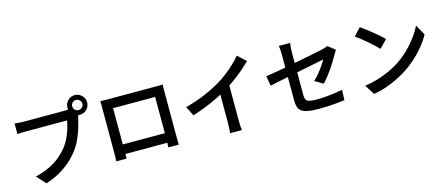

<svg xmlns="http://www.w3.org/2000/svg" viewBox="-55 -1503 5111 2210"><g transform="rotate(-15 2500.0 -398.5)"><path d="M804 -729Q804 -704 821.5 -686.5Q839 -669 864 -669Q889 -669 907 -686.5Q925 -704 925 -729Q925 -754 907 -771.5Q889 -789 864 -789Q839 -789 821.5 -771.5Q804 -754 804 -729ZM747 -729Q747 -761 763 -788Q779 -815 805.5 -831Q832 -847 864 -847Q897 -847 923.5 -831Q950 -815 966 -788Q982 -761 982 -729Q982 -697 966 -670.5Q950 -644 923.5 -628Q897 -612 864 -612Q832 -612 805.5 -628Q779 -644 763 -670.5Q747 -697 747 -729ZM858 -653Q852 -640 847 -623Q842 -606 838 -590Q830 -552 817 -506Q804 -460 786 -410.5Q768 -361 743.5 -313Q719 -265 688 -224Q643 -165 584.5 -113.5Q526 -62 452.5 -20.5Q379 21 289 50L191 -57Q290 -81 362.5 -116.5Q435 -152 488.5 -197Q542 -242 583 -293Q617 -336 641.5 -388Q666 -440 682 -492Q698 -544 704 -588Q689 -588 653 -588Q617 -588 569 -588Q521 -588 468.5 -588Q416 -588 367 -588Q318 -588 280.5 -588Q243 -588 225 -588Q192 -588 161.5 -587Q131 -586 112 -584V-711Q127 -709 147 -707Q167 -705 188.5 -704Q210 -703 226 -703Q240 -703 270.5 -703Q301 -703 340.5 -703Q380 -703 424.5 -703Q469 -703 512.5 -703Q556 -703 594.5 -703Q633 -703 660.5 -703Q688 -703 699 -703Q713 -703 732.5 -704Q752 -705 770 -710Z M1132 -703Q1162 -702 1187.5 -701.5Q1213 -701 1233 -701Q1247 -701 1280.5 -701Q1314 -701 1359 -701Q1404 -701 1455.5 -701Q1507 -701 1558.5 -701Q1610 -701 1654.5 -701Q1699 -701 1732 -701Q1765 -701 1779 -701Q1797 -701 1823 -701Q1849 -701 1875 -702Q1874 -681 1873.5 -656.5Q1873 -632 1873 -610Q1873 -598 1873 -568.5Q1873 -539 1873 -498Q1873 -457 1873 -410.5Q1873 -364 1873 -317.5Q1873 -271 1873 -230Q1873 -189 1873 -160Q1873 -131 1873 -120Q1873 -106 1873.5 -84.5Q1874 -63 1874 -41.5Q1874 -20 1874.5 -4Q1875 12 1875 14H1751Q1752 11 1752 -10.5Q1752 -32 1753 -60.5Q1754 -89 1754 -115Q1754 -126 1754 -157Q1754 -188 1754 -231Q1754 -274 1754 -322.5Q1754 -371 1754 -418Q1754 -465 1754 -503Q1754 -541 1754 -564Q1754 -587 1754 -587H1253Q1253 -587 1253 -564.5Q1253 -542 1253 -503.5Q1253 -465 1253 -418.5Q1253 -372 1253 -323.5Q1253 -275 1253 -232Q1253 -189 1253 -158Q1253 -127 1253 -115Q1253 -98 1253 -77Q1253 -56 1253.5 -36.5Q1254 -17 1254 -3Q1254 11 1254 14H1131Q1131 11 1131.5 -3.5Q1132 -18 1132.5 -39.5Q1133 -61 1133 -82.5Q1133 -104 1133 -121Q1133 -132 1133 -161.5Q1133 -191 1133 -232Q1133 -273 1133 -320Q1133 -367 1133 -413.5Q1133 -460 1133 -500.5Q1133 -541 1133 -570Q1133 -599 1133 -610Q1133 -631 1133 -656.5Q1133 -682 1132 -703ZM1799 -155V-41H1193V-155Z M2069 -381Q2202 -416 2312 -463.5Q2422 -511 2506 -563Q2558 -595 2609.5 -635.5Q2661 -676 2707 -719.5Q2753 -763 2785 -803L2882 -712Q2837 -667 2784 -621.5Q2731 -576 2673.5 -535Q2616 -494 2557 -458Q2501 -425 2431 -390Q2361 -355 2282.5 -324Q2204 -293 2125 -268ZM2486 -504 2613 -536V-84Q2613 -63 2613.5 -38.5Q2614 -14 2616 7.5Q2618 29 2621 40H2479Q2481 29 2482.5 7.5Q2484 -14 2485 -38.5Q2486 -63 2486 -84Z M3289 -132Q3289 -153 3289 -193.5Q3289 -234 3289 -285Q3289 -336 3289 -392Q3289 -448 3289 -502Q3289 -556 3289 -601.5Q3289 -647 3289 -676Q3289 -693 3288 -712.5Q3287 -732 3285.5 -751Q3284 -770 3281 -785H3415Q3411 -762 3409 -731.5Q3407 -701 3407 -676Q3407 -648 3407 -606.5Q3407 -565 3407 -516Q3407 -467 3407 -416.5Q3407 -366 3407 -318Q3407 -270 3407 -230.5Q3407 -191 3407 -163Q3407 -132 3416.5 -112.5Q3426 -93 3454.5 -85Q3483 -77 3539 -77Q3593 -77 3646.5 -81Q3700 -85 3752 -92.5Q3804 -100 3853 -109L3849 13Q3807 18 3756 23.5Q3705 29 3649.5 31.5Q3594 34 3538 34Q3457 34 3407.5 24Q3358 14 3332.5 -6.5Q3307 -27 3298 -58.5Q3289 -90 3289 -132ZM3905 -573Q3899 -564 3890 -549.5Q3881 -535 3874 -523Q3857 -492 3833.5 -453Q3810 -414 3782 -373.5Q3754 -333 3724.5 -296Q3695 -259 3668 -232L3569 -290Q3604 -321 3636 -360.5Q3668 -400 3694 -438Q3720 -476 3734 -503Q3723 -501 3688 -493.5Q3653 -486 3602.5 -476Q3552 -466 3491.5 -454Q3431 -442 3368.5 -429Q3306 -416 3249 -404.5Q3192 -393 3146 -383.5Q3100 -374 3073 -368L3051 -486Q3080 -490 3127 -497.5Q3174 -505 3233 -515.5Q3292 -526 3356 -538.5Q3420 -551 3482.5 -563Q3545 -575 3599.5 -586Q3654 -597 3694.5 -605.5Q3735 -614 3753 -618Q3773 -623 3790 -628Q3807 -633 3819 -640Z M4237 -753Q4263 -735 4298 -708.5Q4333 -682 4370 -652Q4407 -622 4440 -593.5Q4473 -565 4494 -542L4403 -450Q4384 -470 4353.5 -499Q4323 -528 4287 -558.5Q4251 -589 4216 -617Q4181 -645 4153 -663ZM4123 -85Q4204 -97 4274 -118Q4344 -139 4403.5 -165.5Q4463 -192 4511 -220Q4594 -270 4663 -334.5Q4732 -399 4784 -468.5Q4836 -538 4867 -603L4936 -479Q4899 -412 4845 -346Q4791 -280 4723 -220.5Q4655 -161 4576 -112Q4525 -82 4466 -53.5Q4407 -25 4340 -2.5Q4273 20 4198 32Z"/></g></svg>

Font: Noto Sans HK SemiBold
Style: Regular
Weight: 600
Version: Version 2.004-H2;hotconv 1.0.118;makeotfexe 2.5.65603